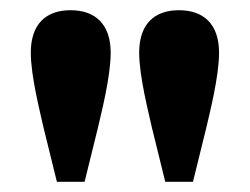

<svg xmlns="http://www.w3.org/2000/svg" viewBox="-20 -749 487 374"><path d="M117.4 -729.1C69.1 -729.1 40 -701.7 40 -646.4C40 -599.5 59.2 -526.5 64.9 -500L90.8 -394.9H144.8L170.7 -500C177.1 -527.9 195.6 -599.5 195.6 -646.4C195.6 -701.7 165.7 -729.1 117.4 -729.1ZM328.5 -729.1C280.2 -729.1 251.1 -701.7 251.1 -646.4C251.1 -599.5 270.3 -526.5 276 -500L301.9 -394.9H355.9L381.8 -500C388.2 -527.9 406.7 -599.5 406.7 -646.4C406.7 -701.7 376.9 -729.1 328.5 -729.1Z"/></svg>

Font: Source Serif Variable
Style: Regular
Weight: 389
Designer: Frank Grießhammer
Foundry: Adobe Systems Incorporated
Version: Version 3.001;hotconv 1.0.111;makeotfexe 2.5.65597